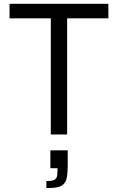

<svg xmlns="http://www.w3.org/2000/svg" viewBox="-20 -708 621 1011"><path d="M247.5 0V-611.6H30.2V-688H550.7V-611.6H333.5V0ZM224.4 282.6V245.3Q249 245.3 261.4 241.2Q273.8 237 278.2 226Q282.6 215 282.6 194.8V177.8H245.2V83.5H336.6V163.4Q336.6 199.6 332.6 222.8Q328.6 246 316.8 259.2Q305 272.5 283 277.5Q260.9 282.6 224.4 282.6Z"/></svg>

Font: Saira Thin
Style: Regular
Weight: 100
Designer: Hector Gatti with collaboration of the Omnibus-Type team
Foundry: Omnibus-Type
Version: Version 1.101